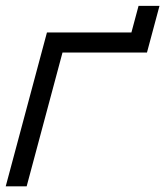

<svg xmlns="http://www.w3.org/2000/svg" viewBox="-35 -654 580 674"><path d="M-14.9 0H58.6L184.4 -469.5H480.9L524.9 -633.5H451.4L426.3 -540H129.8Z"/></svg>

Font: Manrope
Style: RegularItalic
Weight: 400
Italic angle: -15°
Designer: Mikhail Sharanda
Foundry: Mikhail Sharanda
Version: Version 4.502;hotconv 1.0.109;makeotfexe 2.5.65596